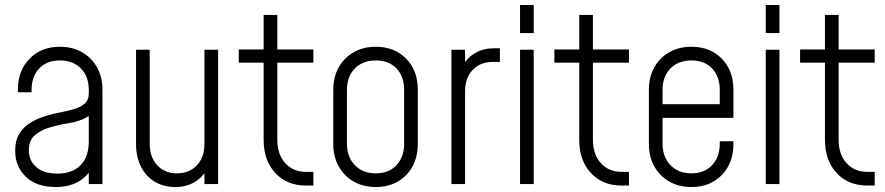

<svg xmlns="http://www.w3.org/2000/svg" viewBox="-20 -740 3558 772"><path d="M204 12Q127 12 84 -29.2Q41 -70.5 41 -134Q41 -174 56.5 -200.2Q72 -226.5 96.2 -242.5Q120.5 -258.5 147 -268Q179.5 -279.5 212.8 -286Q246 -292.5 274.2 -300.2Q302.5 -308 319.8 -322.8Q337 -337.5 337 -365V-379Q337 -432.5 305.2 -464.8Q273.5 -497 221 -497Q168.5 -497 137.8 -464.8Q107 -432.5 107 -379V-369H52V-379Q52 -456.5 99 -504.2Q146 -552 221 -552Q271 -552 309.5 -530.2Q348 -508.5 370 -469.5Q392 -430.5 392 -379V0H337V-71L346 -59Q326 -25.5 290.2 -6.8Q254.5 12 204 12ZM210.5 -42Q271.5 -42 304.2 -76Q337 -110 337 -171V-273Q301 -251.5 257.2 -244.8Q213.5 -238 175 -226Q141.5 -215.5 118.8 -195.2Q96 -175 96 -136Q96 -94 126 -68Q156 -42 210.5 -42Z M684.5 12Q638 12 602.5 -9.2Q567 -30.5 547 -69.5Q527 -108.5 527 -161V-540H582V-161Q582 -108 612.2 -75.5Q642.5 -43 691 -43Q741.5 -43 771.8 -75.5Q802 -108 802 -161V-540H857V0H802V-68L811 -57Q791.5 -24 759.2 -6Q727 12 684.5 12Z M1210 6Q1133.5 6 1086.8 -44.5Q1040 -95 1040 -178V-488H940V-541H1040V-680H1095V-541H1240V-488H1095V-178Q1095 -119.5 1126.8 -84.2Q1158.5 -49 1210 -49H1240V6Z M1491 12Q1441 12 1402.5 -9.8Q1364 -31.5 1342 -70.8Q1320 -110 1320 -162V-379Q1320 -430.5 1342 -469.5Q1364 -508.5 1402.5 -530.2Q1441 -552 1491 -552Q1566 -552 1613 -504.2Q1660 -456.5 1660 -379V-162Q1660 -84 1613 -36Q1566 12 1491 12ZM1491 -43Q1543.5 -43 1574.2 -76Q1605 -109 1605 -162V-379Q1605 -432.5 1574.2 -464.8Q1543.5 -497 1491 -497Q1438.5 -497 1406.8 -464.8Q1375 -432.5 1375 -379V-162Q1375 -109 1406.8 -76Q1438.5 -43 1491 -43Z M1795 0V-540H1850V-466L1841 -477Q1860.5 -510 1892.8 -528Q1925 -546 1967 -546H1990V-491H1961Q1911 -491 1880.5 -458.8Q1850 -426.5 1850 -373V0Z M2071 0V-540H2126V0ZM2071 -607V-720H2126V-607Z M2479 6Q2402.5 6 2355.8 -44.5Q2309 -95 2309 -178V-488H2209V-541H2309V-680H2364V-541H2509V-488H2364V-178Q2364 -119.5 2395.8 -84.2Q2427.5 -49 2479 -49H2509V6Z M2760 12Q2710 12 2671.5 -9.8Q2633 -31.5 2611 -70.8Q2589 -110 2589 -162V-379Q2589 -430.5 2611 -469.5Q2633 -508.5 2671.5 -530.2Q2710 -552 2760 -552Q2835 -552 2882 -504.2Q2929 -456.5 2929 -379V-266H2630V-321H2874V-379Q2874 -432.5 2843.2 -464.8Q2812.5 -497 2760 -497Q2707.5 -497 2675.8 -464.8Q2644 -432.5 2644 -379V-162Q2644 -109 2675.8 -76Q2707.5 -43 2760 -43Q2812.5 -43 2843.2 -76Q2874 -109 2874 -162V-172H2929V-162Q2929 -84 2882 -36Q2835 12 2760 12Z M3059 0V-540H3114V0ZM3059 -607V-720H3114V-607Z M3467 6Q3390.5 6 3343.8 -44.5Q3297 -95 3297 -178V-488H3197V-541H3297V-680H3352V-541H3497V-488H3352V-178Q3352 -119.5 3383.8 -84.2Q3415.5 -49 3467 -49H3497V6Z"/></svg>

Font: Mohave Light
Style: Regular
Weight: 300
Designer: Gumpita Rahayu
Foundry: Tokotype
Version: Version 2.003